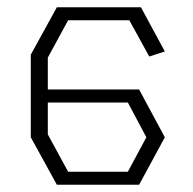

<svg xmlns="http://www.w3.org/2000/svg" viewBox="-20 -752 533 530"><path d="M137 -732H369L435 -610L392 -596L337 -696H168L112 -593V-505H364L435 -373L364 -242H137L65 -373V-469V-505V-601ZM112 -469V-381L168 -278H333L384 -373L333 -469Z"/></svg>

Font: Mixer
Style: Regular
Weight: 400
Version: Version 1.0